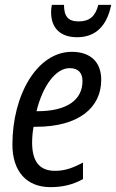

<svg xmlns="http://www.w3.org/2000/svg" viewBox="-20 -759 477 789"><path d="M297 -606C372 -606 419 -651 437 -739H384C372 -692 348 -671 303 -671C260 -671 243 -692 243 -739H193C191 -730 190 -719 190 -708C190 -645 227 -606 297 -606ZM187 10C240 10 281 -1 321 -23V-91C278 -68 246 -57 206 -57C142 -57 112 -96 112 -173C112 -194 114 -217 118 -238H128C303 -238 396 -316 396 -431C396 -505 351 -546 275 -546C132 -546 31 -368 31 -165C31 -55 89 10 187 10ZM134 -302H130C156 -408 210 -479 266 -479C303 -479 319 -458 319 -426C319 -347 253 -302 134 -302Z"/></svg>

Font: Noto Sans Condensed
Style: Italic
Weight: 400
Width: 3
Italic angle: -12°
Designer: Monotype Design Team
Foundry: Monotype Imaging Inc.
Version: Version 2.013